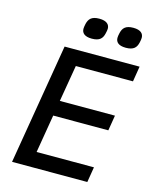

<svg xmlns="http://www.w3.org/2000/svg" viewBox="-131 -986 861 1073"><g transform="rotate(15 300.0 -449.5)"><path d="M479.4 0 494 -88.8H162.3L199.2 -309.3H518.1L532.7 -398.1H213.8L249.6 -609.4H580.3L594.8 -698.2H160.9L44 0ZM236.9 -822.1C236.9 -799 252.1 -780.2 295.8 -780.2C342 -780.2 356.9 -799.4 363.6 -828.5C366.5 -840.2 368.3 -850.1 368.3 -856.9C368.3 -880 352.6 -899.1 308.6 -899.1C262.8 -899.1 248.2 -879.6 241.1 -850.9C238.6 -839.1 236.9 -829.2 236.9 -822.1ZM433.6 -822.1C433.6 -799 448.5 -780.2 492.5 -780.2C538.7 -780.2 553.6 -799.4 560.4 -828.5C563.2 -840.2 564.6 -850.1 564.6 -856.9C564.6 -880 549.4 -899.1 505.3 -899.1C459.5 -899.1 444.6 -879.6 437.9 -850.9C435 -839.1 433.6 -829.2 433.6 -822.1Z"/></g></svg>

Font: Margiela Mono Italic Medium It
Style: Regular
Weight: 500
Designer: Mike Abbink, Paul van der Laan, Pieter van Rosmalen
Foundry: Bold Monday
Version: Version 2.003 2021